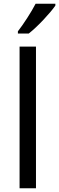

<svg xmlns="http://www.w3.org/2000/svg" viewBox="-20 -1010 317 1030"><path d="M277 -980V-990H171C148 -945 105 -879 76 -842V-830H134C181 -866 252 -943 277 -980ZM173 0V-760H85V0Z"/></svg>

Font: Noto Sans Hebrew Droid Medium
Style: Regular
Weight: 500
Designer: Monotype Design Team
Foundry: Monotype Imaging Inc.
Version: Version 1.100